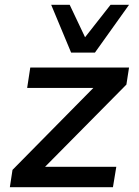

<svg xmlns="http://www.w3.org/2000/svg" viewBox="-20 -779 577 799"><path d="M21 0 32 -72 396 -441 393 -413H93L106 -498H517L506 -427L138 -55L141 -85H464L450 0ZM276 -560 193 -759H270L334 -624L440 -759H517L375 -560Z"/></svg>

Font: Nunito Sans 7pt SemiBold
Style: Italic
Weight: 600
Italic angle: -9°
Designer: Vernon Adams
Foundry: Vernon Adams
Version: Version 3.101;gftools[0.9.27]